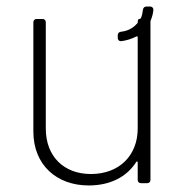

<svg xmlns="http://www.w3.org/2000/svg" viewBox="-20 -560 565 587"><path d="M439 -540H428C422 -540 418 -537 417 -530C416 -521 414 -512 411 -505C410 -503 408 -502 406 -502H405C403 -502 401 -498 401 -492C401 -491 401 -489 399 -488C386 -473 369 -465 350 -463C343 -462 340 -458 340 -452V-444C340 -438 344 -434 350 -434C366 -436 382 -441 396 -448C399 -450 401 -449 401 -446V-167C401 -85 345 -28 258 -28C175 -28 120 -82 120 -167V-492C120 -498 116 -502 110 -502H92C86 -502 82 -498 82 -492V-158C82 -55 154 7 251 7C317 7 367 -19 396 -64C398 -68 401 -67 401 -63V-10C401 -4 405 0 411 0H430C436 0 440 -4 440 -10V-493C440 -494 440 -497 441 -498C445 -508 448 -519 449 -530C449 -536 445 -540 439 -540Z"/></svg>

Font: Barlow ExtraLight
Style: Regular
Weight: 275
Designer: Jeremy Tribby
Foundry: Tribby Type
Version: Version 1.422;hotconv 1.0.109;makeotfexe 2.5.65596